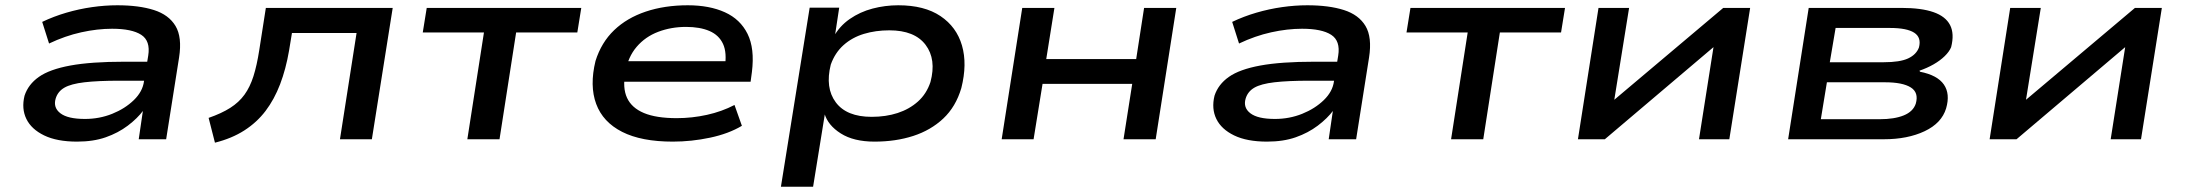

<svg xmlns="http://www.w3.org/2000/svg" viewBox="-20 -528 8288 728"><path d="M272 9Q196 9 147.5 -14.5Q99 -38 80 -77Q61 -116 73 -165Q87 -208 127.5 -236.5Q168 -265 246.5 -279.5Q325 -294 452 -294H560L550 -222H434Q351 -222 300 -216Q249 -210 224 -195.5Q199 -181 191 -154Q181 -120 209 -98.5Q237 -77 302 -77Q357 -77 405.5 -96.5Q454 -116 487.5 -148.5Q521 -181 526 -220L542 -317Q551 -373 515.5 -396Q480 -419 405 -419Q349 -419 288 -405.5Q227 -392 166 -363L140 -445Q184 -466 232 -480Q280 -494 329 -501Q378 -508 425 -508Q507 -508 563.5 -490Q620 -472 645.5 -429.5Q671 -387 659 -310L610 0H506L522 -109L524 -110Q501 -79 464.5 -51.5Q428 -24 381 -7.5Q334 9 272 9Z M795 13 771 -81Q820 -98 853 -119Q886 -140 907 -169Q928 -198 941 -239Q954 -280 963 -338L988 -498H1469L1390 0H1269L1332 -403H1087L1076 -336Q1064 -266 1042 -208.5Q1020 -151 987 -107.5Q954 -64 906.5 -33.5Q859 -3 795 13Z M1752 0 1815 -405H1583L1598 -498H2184L2169 -405H1937L1874 0Z M2531 9Q2412 9 2339 -28Q2266 -65 2240.5 -134Q2215 -203 2238 -297Q2260 -367 2308.5 -413.5Q2357 -460 2428.5 -484Q2500 -508 2588 -508Q2670 -508 2728.5 -481.5Q2787 -455 2814.5 -399.5Q2842 -344 2831 -255L2826 -218H2320L2332 -296H2756L2728 -272Q2737 -328 2721.5 -361.5Q2706 -395 2670 -410.5Q2634 -426 2581 -426Q2525 -426 2476 -407.5Q2427 -389 2394 -350.5Q2361 -312 2351 -254V-253Q2340 -195 2357.5 -157Q2375 -119 2421.5 -99.5Q2468 -80 2546 -80Q2604 -80 2660.5 -92.5Q2717 -105 2765 -130L2793 -51Q2743 -21 2672.5 -6Q2602 9 2531 9Z M2941 180 3050 -499H3162L3145 -387H3140Q3163 -429 3202 -456Q3241 -483 3288.5 -495.5Q3336 -508 3386 -508Q3485 -508 3546 -467Q3607 -426 3627.5 -355.5Q3648 -285 3625 -194Q3604 -123 3556.5 -78.5Q3509 -34 3442.5 -12.5Q3376 9 3296 9Q3217 9 3168 -22Q3119 -53 3106 -98H3108L3063 180ZM3285 -85Q3339 -85 3383.5 -99.5Q3428 -114 3460.5 -143Q3493 -172 3508 -217Q3531 -303 3489.5 -358Q3448 -413 3352 -413Q3300 -413 3255.5 -399.5Q3211 -386 3178.5 -357Q3146 -328 3130 -283Q3108 -195 3149 -140Q3190 -85 3285 -85Z M3778 0 3856 -498H3978L3947 -304H4288L4318 -498H4440L4362 0H4240L4273 -210H3933L3899 0Z M4784 9Q4708 9 4659.5 -14.5Q4611 -38 4592 -77Q4573 -116 4585 -165Q4599 -208 4639.5 -236.5Q4680 -265 4758.5 -279.5Q4837 -294 4964 -294H5072L5062 -222H4946Q4863 -222 4812 -216Q4761 -210 4736 -195.5Q4711 -181 4703 -154Q4693 -120 4721 -98.5Q4749 -77 4814 -77Q4869 -77 4917.5 -96.5Q4966 -116 4999.5 -148.5Q5033 -181 5038 -220L5054 -317Q5063 -373 5027.5 -396Q4992 -419 4917 -419Q4861 -419 4800 -405.5Q4739 -392 4678 -363L4652 -445Q4696 -466 4744 -480Q4792 -494 4841 -501Q4890 -508 4937 -508Q5019 -508 5075.5 -490Q5132 -472 5157.5 -429.5Q5183 -387 5171 -310L5122 0H5018L5034 -109L5036 -110Q5013 -79 4976.5 -51.5Q4940 -24 4893 -7.5Q4846 9 4784 9Z M5482 0 5545 -405H5313L5328 -498H5914L5899 -405H5667L5604 0Z M5963 0 6041 -498H6157L6099 -138H6087L6514 -498H6616L6537 0H6422L6479 -362H6492L6065 0Z M6760 0 6838 -498H7190Q7265 -498 7311 -482Q7357 -466 7374 -433Q7391 -400 7378 -349Q7371 -332 7353.5 -315Q7336 -298 7311.5 -284Q7287 -270 7258 -260L7260 -256Q7326 -243 7350.5 -207.5Q7375 -172 7359 -117Q7342 -61 7277.5 -30.5Q7213 0 7123 0ZM6884 -76H7107Q7163 -76 7198.5 -90.5Q7234 -105 7244 -135Q7256 -177 7225 -196.5Q7194 -216 7127 -216H6907ZM6918 -292H7122Q7184 -292 7215 -306.5Q7246 -321 7256 -348Q7266 -386 7238 -404Q7210 -422 7146 -422H6940Z M7524 0 7602 -498H7718L7660 -138H7648L8075 -498H8177L8098 0H7983L8040 -362H8053L7626 0Z"/></svg>

Font: Nunito Sans 7pt Expanded SemiBold
Style: Italic
Weight: 600
Width: 7
Italic angle: -9°
Designer: Vernon Adams
Foundry: Vernon Adams
Version: Version 3.101;gftools[0.9.27]